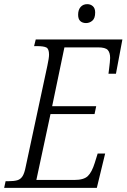

<svg xmlns="http://www.w3.org/2000/svg" viewBox="-39 -904 609 924"><path d="M-19 0 -12 -32H2Q28 -32 44 -36.5Q60 -41 69.5 -56Q79 -71 85 -103L189 -588Q197 -625 197 -641Q197 -669 184 -675.5Q171 -682 140 -682H125L133 -714H550L519 -549H483Q484 -557 486 -572.5Q488 -588 489.5 -603Q491 -618 491 -625Q491 -651 479.5 -663.5Q468 -676 433 -676H271L212 -393H424L416 -355H204L136 -38H319Q364 -38 383.5 -56.5Q403 -75 417 -120L431 -165H467L427 0ZM375 -793Q358 -793 347.5 -802.5Q337 -812 337 -833Q337 -857 349 -870.5Q361 -884 381 -884Q397 -884 408 -874Q419 -864 419 -844Q419 -816 405.5 -804.5Q392 -793 375 -793Z"/></svg>

Font: Noto Serif Condensed Light
Style: Italic
Weight: 300
Width: 3
Italic angle: -12°
Designer: Monotype Design Team
Foundry: Monotype Imaging Inc.
Version: Version 2.014; ttfautohint (v1.8.4.7-5d5b)